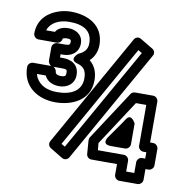

<svg xmlns="http://www.w3.org/2000/svg" viewBox="-84 -824 910 931"><g transform="rotate(10 371.0 -358.5)"><path d="M275 -92 257 -103 545 -615 564 -604ZM271 -36C284 -28 299 -33 306 -45L619 -601C626 -613 622 -627 610 -634L548 -671C535 -679 521 -674 514 -662L201 -106C195 -95 198 -80 210 -73ZM654 -134H669V-103H654C639 -103 629 -89 629 -78V-25H589V-78C589 -93 575 -103 564 -103H436L433 -138L578 -360H629V-159C629 -144 643 -134 654 -134ZM679 -184V-385C679 -396 669 -410 654 -410H564C557 -410 546 -405 541 -394L387 -158C384 -154 383 -148 383 -142L388 -76C389 -63 400 -53 413 -53H539V0C539 11 549 25 564 25H654C665 25 679 15 679 0V-53H694C705 -53 719 -63 719 -78V-159C719 -170 709 -184 694 -184ZM494 -134H564C579 -134 589 -148 589 -159V-261C589 -261 566 -310 543 -274C521 -240 497 -208 473 -173C473 -173 445 -134 494 -134ZM192 -296C270 -296 361 -332 361 -434C361 -474 347 -505 321 -526C340 -544 355 -571 355 -606C355 -706 271 -742 192 -742C172 -742 152 -739 134 -733C86 -718 34 -681 34 -607C34 -596 44 -582 59 -582H149C159 -582 173 -590 174 -607C176 -608 185 -611 194 -611C213 -611 215 -606 215 -598C215 -585 212 -580 191 -580H152C141 -580 127 -570 127 -555V-489C127 -483 132 -471 142 -466H53C42 -466 28 -456 28 -441C28 -345 105 -296 192 -296ZM154 -464H191C220 -464 221 -462 221 -444C221 -432 217 -426 197 -426C176 -426 169 -435 169 -441C169 -447 164 -459 154 -464ZM271 -444C271 -498 229 -514 191 -514H177V-530H191C228 -530 265 -552 265 -598C265 -643 226 -661 194 -661C174 -661 145 -656 131 -632H88C100 -670 141 -692 192 -692C261 -692 305 -668 305 -606C305 -574 287 -558 261 -547C261 -547 219 -513 264 -500C295 -491 311 -476 311 -434C311 -373 261 -346 192 -346C139 -346 106 -365 88 -397C85 -402 82 -410 81 -416H124C139 -384 172 -376 197 -376C235 -376 271 -399 271 -444Z"/></g></svg>

Font: Asimov
Style: NarOu
Weight: 500
Designer: Google
Version: Version 2.000980; 2014